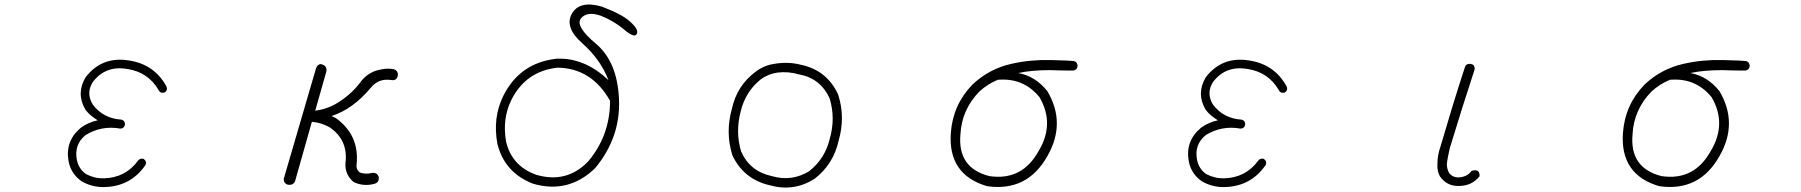

<svg xmlns="http://www.w3.org/2000/svg" viewBox="-20 -835 8040 857"><path d="M556 -565Q669 -548 723 -449Q730 -433 715 -422Q695 -417 688 -433Q641 -513 549 -527Q452 -544 395 -470Q362 -419 395 -367Q442 -306 522 -301Q538 -297 538 -279Q534 -261 517 -261Q433 -276 362 -232Q310 -190 323 -122Q331 -81 364 -58Q402 -38 444 -39Q541 -42 596 -118Q606 -130 621 -126Q637 -114 629 -98Q563 -2 444 0Q391 1 344 -26Q296 -60 286 -116Q270 -206 341 -265Q374 -289 416 -298Q400 -308 386 -319.5Q372 -331 361 -346Q319 -418 362 -490Q435 -585 556 -565Z M1410 -549Q1440 -545 1437 -517L1387 -341Q1449 -349 1499 -384Q1555 -421 1594 -475Q1629 -518 1687 -526Q1711 -531 1738 -526Q1760 -518 1755 -494Q1748 -473 1725 -478Q1668 -486 1634 -442Q1555 -348 1460 -317Q1461 -317 1479 -308Q1584 -233 1572 -103Q1568 -79 1586 -65Q1612 -56 1640 -63Q1664 -67 1671 -43Q1672 -19 1649 -14Q1603 -2 1559 -22Q1519 -55 1522 -107Q1535 -210 1451 -267Q1415 -287 1376 -291H1372L1297 -26Q1288 -6 1263 -11Q1242 -20 1248 -42L1390 -528Q1395 -546 1410 -549Z M2665 -806Q2710 -789 2742.5 -772Q2775 -755 2794 -737Q2833 -702 2822 -683Q2811 -664 2766 -703Q2718 -743 2661 -765Q2601 -786 2573 -753Q2546 -718 2641 -639Q2736 -558 2743 -391Q2750 -222 2637 -85Q2518 31 2359 -15Q2231 -65 2200 -194Q2179 -308 2225 -404Q2299 -555 2465 -573Q2590 -578 2696 -477Q2661 -569 2580 -641Q2499 -712 2532 -773Q2566 -834 2665 -806ZM2468 -533Q2326 -517 2262 -388Q2221 -304 2239 -202Q2265 -94 2373 -55Q2508 -15 2604 -113Q2703 -229 2703 -385Q2621 -531 2468 -533Z M3443 -551Q3498 -560 3555 -546Q3672 -521 3721 -413Q3754 -312 3723 -206Q3700 -102 3616 -37Q3523 22 3416 -8Q3299 -35 3249 -142Q3217 -244 3247 -350Q3270 -454 3353 -515Q3392 -545 3443 -551ZM3450 -511Q3409 -505 3376 -481Q3307 -426 3286 -337Q3262 -246 3288 -159Q3327 -70 3425 -49Q3514 -23 3592 -71Q3663 -127 3684 -217Q3710 -308 3683 -396Q3642 -486 3546 -503Q3498 -517 3450 -511Z M4669 -567Q4693 -566 4717.5 -565.5Q4742 -565 4767 -563Q4787 -563 4790 -542Q4789 -523 4770 -520Q4744 -520 4718.5 -520.5Q4693 -521 4667 -522Q4628 -522 4592.5 -519Q4557 -516 4525 -509Q4602 -495 4655 -428Q4739 -286 4656 -140Q4566 22 4386 -4Q4211 -55 4224 -241Q4233 -367 4320 -457Q4358 -493 4401.5 -516Q4445 -539 4494 -550Q4538 -560 4581 -564Q4624 -568 4669 -567ZM4434 -479Q4388 -460 4351 -426Q4313 -387 4291.5 -339.5Q4270 -292 4267 -236Q4253 -85 4396 -49Q4542 -27 4616 -161Q4689 -282 4620 -401Q4549 -488 4436 -479Z M5556 -565Q5669 -548 5723 -449Q5730 -433 5715 -422Q5695 -417 5688 -433Q5641 -513 5549 -527Q5452 -544 5395 -470Q5362 -419 5395 -367Q5442 -306 5522 -301Q5538 -297 5538 -279Q5534 -261 5517 -261Q5433 -276 5362 -232Q5310 -190 5323 -122Q5331 -81 5364 -58Q5402 -38 5444 -39Q5541 -42 5596 -118Q5606 -130 5621 -126Q5637 -114 5629 -98Q5563 -2 5444 0Q5391 1 5344 -26Q5296 -60 5286 -116Q5270 -206 5341 -265Q5374 -289 5416 -298Q5400 -308 5386 -319.5Q5372 -331 5361 -346Q5319 -418 5362 -490Q5435 -585 5556 -565Z M6537 -550Q6564 -551 6562 -525Q6533 -437 6505.5 -349.5Q6478 -262 6451 -173Q6447 -155 6443.5 -137.5Q6440 -120 6438 -103Q6438 -82 6448 -63Q6467 -39 6500 -44Q6532 -49 6548 -72Q6586 -84 6584 -48Q6550 -6 6495 -5Q6439 -2 6407 -48Q6394 -70 6396 -104Q6396 -124 6399.5 -143Q6403 -162 6410 -182Q6436 -271 6463 -359.5Q6490 -448 6519 -536Q6522 -548 6537 -550Z M7669 -567Q7693 -566 7717.5 -565.5Q7742 -565 7767 -563Q7787 -563 7790 -542Q7789 -523 7770 -520Q7744 -520 7718.5 -520.5Q7693 -521 7667 -522Q7628 -522 7592.5 -519Q7557 -516 7525 -509Q7602 -495 7655 -428Q7739 -286 7656 -140Q7566 22 7386 -4Q7211 -55 7224 -241Q7233 -367 7320 -457Q7358 -493 7401.5 -516Q7445 -539 7494 -550Q7538 -560 7581 -564Q7624 -568 7669 -567ZM7434 -479Q7388 -460 7351 -426Q7313 -387 7291.5 -339.5Q7270 -292 7267 -236Q7253 -85 7396 -49Q7542 -27 7616 -161Q7689 -282 7620 -401Q7549 -488 7436 -479Z"/></svg>

Font: Yomogi
Style: Regular
Weight: 400
Designer: satsuyako
Foundry: satsuyako
Version: Version 3.100